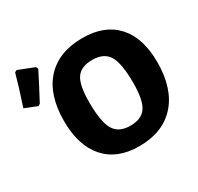

<svg xmlns="http://www.w3.org/2000/svg" viewBox="-177 -859 1078 1046"><g transform="rotate(-30 362.5 -336.0)"><path d="M31 -676 44 -683 144 -644 150 -630Q113 -556 62 -461L50 -453L-28 -484Q11 -602 31 -676ZM442 -655Q580 -655 655 -572.5Q730 -490 730 -338Q730 -172 648 -80.5Q566 11 417 11Q279 11 204 -73.5Q129 -158 129 -313Q129 -477 210.5 -566Q292 -655 442 -655ZM428 -525Q357 -525 328 -482.5Q299 -440 299 -334Q299 -209 328.5 -159.5Q358 -110 431 -110Q501 -110 530.5 -153.5Q560 -197 560 -304Q560 -428 530.5 -476.5Q501 -525 428 -525Z"/></g></svg>

Font: Alegreya Sans SC ExtraBold
Style: Regular
Weight: 800
Designer: Juan Pablo del Peral
Foundry: Huerta Tipografica
Version: Version 2.007